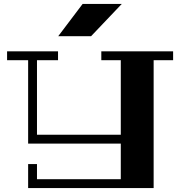

<svg xmlns="http://www.w3.org/2000/svg" viewBox="-20 -730 920 976"><path d="M860 -424H761V226H123V104H168V181H594V0H123V-424H16V-469H275V-424H168V-45H594V-424H495V-469H860ZM599 -710 443 -546H276L400 -710Z"/></svg>

Font: Geostar Fill
Style: Regular
Weight: 400
Designer: Joe Prince
Foundry: Joe Prince
Version: Version 1.002